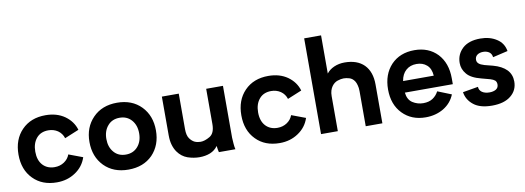

<svg xmlns="http://www.w3.org/2000/svg" viewBox="-59 -1104 4034 1475"><g transform="rotate(-10 1957.5 -367.0)"><path d="M33.2 -248Q33.2 -129.9 103.5 -58.6Q172.9 12.7 288.1 12.7Q370.1 12.7 432.6 -29.3Q496.1 -71.3 519.5 -142.6Q483.4 -156.2 410.2 -183.6Q397.5 -148.4 365.2 -127Q333 -105.5 291 -105.5Q234.4 -105.5 199.2 -142.6Q164.1 -180.7 164.1 -248Q164.1 -313.5 198.2 -353.5Q231.4 -392.6 291 -392.6Q332 -392.6 364.3 -371.1Q396.5 -348.6 408.2 -310.5Q445.3 -326.2 519.5 -356.4Q500 -423.8 438.5 -467.8Q377 -510.7 289.1 -510.7Q173.8 -510.7 103.5 -438.5Q33.2 -366.2 33.2 -248Z M586.9 -249Q586.9 -133.8 658.2 -60.5Q729.5 11.7 846.7 11.7Q963.9 11.7 1035.2 -60.5Q1105.5 -133.8 1105.5 -249Q1105.5 -363.3 1035.2 -436.5Q963.9 -509.8 846.7 -509.8Q729.5 -509.8 658.2 -436.5Q586.9 -363.3 586.9 -249ZM718.8 -249Q718.8 -312.5 753.9 -352.5Q788.1 -392.6 846.7 -392.6Q904.3 -392.6 939.5 -352.5Q974.6 -312.5 974.6 -249Q974.6 -185.5 939.5 -145.5Q904.3 -105.5 846.7 -105.5Q788.1 -105.5 753.9 -145.5Q718.8 -185.5 718.8 -249Z M1681.6 0Q1676.8 -17.6 1674.8 -45.9Q1671.9 -74.2 1671.9 -91.8Q1671.9 -226.6 1671.9 -496.1Q1638.7 -496.1 1541 -496.1Q1541 -427.7 1541 -220.7Q1541 -149.4 1501 -126Q1460.9 -102.5 1428.7 -102.5Q1418.9 -102.5 1407.2 -104.5Q1395.5 -106.4 1383.8 -111.3Q1362.3 -121.1 1344.7 -145.5Q1327.1 -169.9 1327.1 -219.7Q1327.1 -311.5 1327.1 -496.1Q1293.9 -496.1 1195.3 -496.1Q1195.3 -487.3 1195.3 -462.9Q1195.3 -395.5 1195.3 -194.3Q1195.3 -150.4 1205.1 -118.2Q1214.8 -85.9 1231.4 -62.5Q1261.7 -19.5 1308.6 -2.9Q1355.5 12.7 1400.4 12.7Q1446.3 12.7 1483.4 -2Q1521.5 -17.6 1543.9 -49.8Q1544.9 -36.1 1547.9 -22.5Q1549.8 -9.8 1552.7 0Q1595.7 0 1681.6 0Z M1771.5 -248Q1771.5 -129.9 1841.8 -58.6Q1911.1 12.7 2026.4 12.7Q2108.4 12.7 2170.9 -29.3Q2234.4 -71.3 2257.8 -142.6Q2221.7 -156.2 2148.4 -183.6Q2135.7 -148.4 2103.5 -127Q2071.3 -105.5 2029.3 -105.5Q1972.7 -105.5 1937.5 -142.6Q1902.3 -180.7 1902.3 -248Q1902.3 -313.5 1936.5 -353.5Q1969.7 -392.6 2029.3 -392.6Q2070.3 -392.6 2102.5 -371.1Q2134.8 -348.6 2146.5 -310.5Q2183.6 -326.2 2257.8 -356.4Q2238.3 -423.8 2176.8 -467.8Q2115.2 -510.7 2027.3 -510.7Q1912.1 -510.7 1841.8 -438.5Q1771.5 -366.2 1771.5 -248Z M2622.1 -510.7Q2578.1 -510.7 2540 -494.1Q2502.9 -477.5 2481.4 -449.2Q2481.4 -547.9 2481.4 -747.1Q2448.2 -747.1 2349.6 -747.1Q2349.6 -723.6 2349.6 -653.3Q2349.6 -490.2 2349.6 0Q2382.8 0 2480.5 0Q2480.5 -68.4 2480.5 -272.5Q2480.5 -297.9 2486.3 -316.4Q2492.2 -335 2502 -348.6Q2520.5 -374 2546.9 -382.8Q2573.2 -391.6 2594.7 -391.6Q2614.3 -391.6 2637.7 -384.8Q2662.1 -377.9 2678.7 -353.5Q2687.5 -339.8 2692.4 -320.3Q2698.2 -300.8 2698.2 -273.4Q2698.2 -181.6 2698.2 0Q2730.5 0 2828.1 0Q2828.1 -76.2 2828.1 -302.7Q2828.1 -402.3 2774.4 -457Q2720.7 -510.7 2622.1 -510.7Z M3413.1 -248Q3413.1 -367.2 3345.7 -439.5Q3277.3 -510.7 3167 -510.7Q3053.7 -510.7 2984.4 -438.5Q2916 -365.2 2916 -248Q2916 -129.9 2985.4 -58.6Q3054.7 12.7 3165 12.7Q3243.2 12.7 3304.7 -23.4Q3366.2 -60.5 3392.6 -126Q3356.4 -140.6 3285.2 -168.9Q3268.6 -136.7 3239.3 -117.2Q3210 -97.7 3165 -97.7Q3120.1 -97.7 3082 -122.1Q3044.9 -146.5 3039.1 -202.1Q3163.1 -202.1 3413.1 -202.1Q3413.1 -213.9 3413.1 -248ZM3165 -403.3Q3212.9 -403.3 3244.1 -376Q3276.4 -348.6 3280.3 -292Q3200.2 -292 3041 -292Q3049.8 -345.7 3082 -374Q3114.3 -403.3 3165 -403.3Z M3599.6 -148.4Q3569.3 -142.6 3479.5 -127.9Q3488.3 -67.4 3539.1 -27.3Q3588.9 12.7 3682.6 12.7Q3778.3 12.7 3830.1 -30.3Q3881.8 -72.3 3881.8 -140.6Q3881.8 -195.3 3846.7 -232.4Q3810.5 -269.5 3742.2 -288.1Q3720.7 -293.9 3677.7 -304.7Q3647.5 -313.5 3634.8 -325.2Q3621.1 -336.9 3621.1 -355.5Q3621.1 -378.9 3638.7 -392.6Q3657.2 -406.2 3685.5 -406.2Q3712.9 -406.2 3732.4 -392.6Q3751 -378.9 3753.9 -352.5Q3793 -362.3 3871.1 -379.9Q3860.4 -443.4 3807.6 -476.6Q3754.9 -510.7 3681.6 -510.7Q3590.8 -510.7 3542 -465.8Q3493.2 -419.9 3493.2 -352.5Q3493.2 -304.7 3525.4 -266.6Q3556.6 -227.5 3637.7 -207Q3659.2 -201.2 3703.1 -189.5Q3726.6 -182.6 3739.3 -171.9Q3751 -160.2 3751 -140.6Q3751 -115.2 3730.5 -102.5Q3710 -90.8 3680.7 -90.8Q3644.5 -90.8 3622.1 -106.4Q3600.6 -122.1 3599.6 -148.4Z"/></g></svg>

Font: BM-Biotif
Style: Bold
Weight: 400
Designer: Deni Anggara
Version: Version 1.000;PS 001.000;hotconv 1.0.88;makeotf.lib2.5.64776